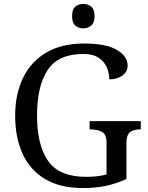

<svg xmlns="http://www.w3.org/2000/svg" viewBox="-20 -945 754 975"><path d="M401 10Q285 10 208.5 -36Q132 -82 94.5 -164.5Q57 -247 57 -358Q57 -466 96.5 -548.5Q136 -631 214 -677.5Q292 -724 407 -724Q518 -724 573 -692Q628 -660 628 -612Q628 -580 601 -561Q574 -542 535 -542Q535 -573 522.5 -602.5Q510 -632 481 -651.5Q452 -671 403 -671Q276 -671 222 -589.5Q168 -508 168 -358Q168 -208 224.5 -127.5Q281 -47 417 -47Q446 -47 473 -50Q500 -53 521 -59V-220Q521 -264 496.5 -276Q472 -288 439 -288H435V-330H695V-288H691Q663 -288 642.5 -275.5Q622 -263 622 -216V-36Q572 -13 519 -1.5Q466 10 401 10ZM403 -801Q379 -801 362.5 -815Q346 -829 346 -863Q346 -898 362.5 -911.5Q379 -925 403 -925Q426 -925 443 -911.5Q460 -898 460 -863Q460 -829 443 -815Q426 -801 403 -801Z"/></svg>

Font: NotoSerif-Regular
Style: Regular
Weight: 400
Designer: Monotype Design Team
Foundry: Monotype Imaging Inc.
Version: Version 2.007; ttfautohint (v1.8) -l 8 -r 50 -G 200 -x 14 -D